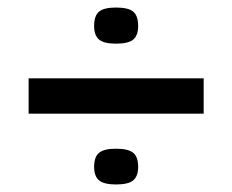

<svg xmlns="http://www.w3.org/2000/svg" viewBox="-20 -559 617 510"><path d="M230 -490Q230 -517 243 -528Q256 -539 288 -539Q321 -539 334 -528Q347 -517 347 -490Q347 -465 334 -454Q321 -443 288 -443Q256 -443 243 -454Q230 -465 230 -490ZM56 -257V-351H521V-257ZM230 -116Q230 -142 243 -153Q256 -164 288 -164Q321 -164 334 -153Q347 -142 347 -116Q347 -91 334 -80Q321 -69 288 -69Q256 -69 243 -80Q230 -91 230 -116Z"/></svg>

Font: Georama Extended Medium
Style: Regular
Weight: 500
Width: 7
Designer: Jean-Baptiste Levee
Foundry: Production Type
Version: Version 1.000